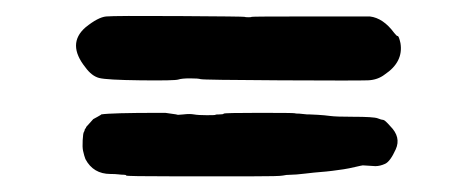

<svg xmlns="http://www.w3.org/2000/svg" viewBox="-20 -403 587 245"><path d="M109 -257Q122 -259 183 -259Q183 -259 191 -259L205 -257Q206 -256 214 -257Q222 -258 227.5 -257Q233 -256 244 -256Q255 -256 255 -256.5Q255 -257 260 -257Q265 -257 265.5 -258Q266 -259 310.5 -259Q355 -259 356 -258.5Q357 -258 362 -258Q371 -257 372 -257Q373 -257 375 -257Q377 -257 385.5 -256.5Q394 -256 401.5 -255Q409 -254 430 -254Q457 -254 462 -252Q467 -250 469 -250Q471 -250 478 -242Q492 -228 485 -212.5Q478 -197 471.5 -194Q465 -191 459 -191L443 -192Q442 -192 433.5 -190Q425 -188 418.5 -187Q412 -186 404 -185Q396 -184 389 -183.5Q382 -183 369.5 -181.5Q357 -180 351 -180Q345 -180 341 -179Q337 -178 300.5 -178Q264 -178 202.5 -178Q141 -178 141 -179Q141 -180 138 -180Q135 -180 131 -180.5Q127 -181 121 -181Q99 -181 89 -200Q88 -203 87.5 -204.5Q87 -206 86 -210.5Q85 -215 85.5 -224Q86 -233 87 -234.5Q88 -236 88 -237Q88 -238 89 -239Q90 -240 90 -241L99 -251Q99 -251 104.5 -254Q110 -257 109 -257ZM89 -368Q105 -381 115.5 -382Q126 -383 208.5 -382.5Q291 -382 292 -381.5Q293 -381 297 -381Q301 -381 301 -381.5Q301 -382 374.5 -382Q448 -382 452 -382Q469 -380 483 -361Q486 -357 487.5 -357Q489 -357 491 -348Q495 -324 471 -308Q462 -301 449.5 -300.5Q437 -300 338 -300.5Q239 -301 236 -302Q233 -303 222.5 -303Q212 -303 207.5 -301.5Q203 -300 159.5 -300.5Q116 -301 106.5 -303.5Q97 -306 89 -317Q65 -347 89 -368Z"/></svg>

Font: TT2020 Style E
Style: Regular
Weight: 400
Version: Version 00.2